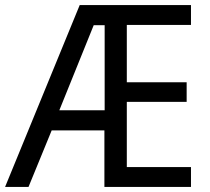

<svg xmlns="http://www.w3.org/2000/svg" viewBox="-21 -734 825 754"><path d="M729 0V-78H477V-334H712V-411H477V-636H729V-714H292L-1 0H91L182 -222H389V0ZM212 -301 347 -635H390V-301Z"/></svg>

Font: Noto Sans Devanagari SemiCondensed
Style: Regular
Weight: 400
Width: 4
Designer: Jelle Bosma - Monotype Design Team
Foundry: Monotype Imaging Inc.
Version: Version 2.004